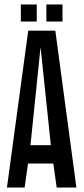

<svg xmlns="http://www.w3.org/2000/svg" viewBox="-20 -837 373 857"><path d="M73 -817V-741H144V-817ZM187 -817V-741H259V-817ZM106 -700 11 0H90L105 -107H218L233 0H321L227 -700ZM161 -627 207 -189H116Z"/></svg>

Font: Queering
Style: Regular
Weight: 400
Designer: Adam Naccarato
Foundry: adamnac
Version: Version 2.000;hotconv 1.0.109;makeotfexe 2.5.65596